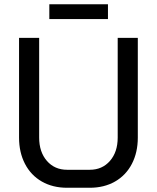

<svg xmlns="http://www.w3.org/2000/svg" viewBox="-20 -879 741 907"><path d="M70 -229V-700H165V-229Q165 -161 201.5 -119Q238 -77 297 -77H404Q463 -77 499.5 -119Q536 -161 536 -229V-700H631V-229Q631 -159 603 -105Q575 -51 523.5 -21.5Q472 8 404 8H297Q229 8 177.5 -21.5Q126 -51 98 -105Q70 -159 70 -229ZM213 -859H490V-789H213Z"/></svg>

Font: Bai Jamjuree Medium
Style: Regular
Weight: 500
Version: Version 1.000; ttfautohint (v1.6)